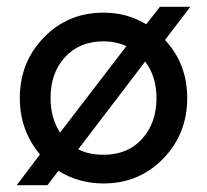

<svg xmlns="http://www.w3.org/2000/svg" viewBox="-20 -527 606 562"><path d="M283 -490Q352 -490 408 -456L448 -507H537L463 -410Q528 -340 528 -240Q528 -135 457.5 -62.5Q387 10 283 10Q210 10 151 -27L119 15H29L97 -75Q38 -145 38 -240Q38 -345 108.5 -417.5Q179 -490 283 -490ZM438 -240Q438 -303 405 -347L209 -90Q240 -74 283 -74Q354 -74 396 -120.5Q438 -167 438 -240ZM283 -406Q213 -406 170.5 -360Q128 -314 128 -240Q128 -181 156 -139L350 -392Q319 -406 283 -406Z"/></svg>

Font: Baumans
Style: Regular
Weight: 400
Designer: Henadij Zarechnjuk
Foundry: Cyreal (www.cyreal.org)
Version: Version 001.002